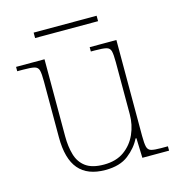

<svg xmlns="http://www.w3.org/2000/svg" viewBox="-101 -753 800 854"><g transform="rotate(-15 298.5 -326.5)"><path d="M281 10Q199 10 158.5 -37.5Q118 -85 118 -184V-442Q118 -477 114 -492.5Q110 -508 94 -512Q78 -516 41 -516H15V-536H146V-181Q146 -134 157 -96Q168 -58 197.5 -36.5Q227 -15 281 -15Q337 -15 374 -41.5Q411 -68 430 -110.5Q449 -153 449 -202V-442Q449 -477 445 -492.5Q441 -508 425 -512Q409 -516 372 -516H354V-536H477V-94Q477 -60 481 -44Q485 -28 499.5 -24Q514 -20 544 -20H576V0H453L450 -91H446Q427 -52 387.5 -21Q348 10 281 10ZM130 -638V-663H420V-638Z"/></g></svg>

Font: Noto Serif Ethiopic Thin
Style: Regular
Weight: 250
Version: Version 2.102